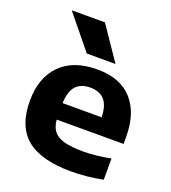

<svg xmlns="http://www.w3.org/2000/svg" viewBox="-146 -917 925 1036"><g transform="rotate(20 316.0 -399.0)"><path d="M381 10.5Q208 10.5 125 -58Q42 -126.5 42 -272Q42 -405 116.2 -480.2Q190.5 -555.5 328 -555.5Q460 -555.5 528.5 -479.2Q597 -403 597 -266.5V-226H213Q216 -186 235 -161Q254 -136 295.5 -124.5Q337 -113 407.5 -113Q442.5 -113 483 -117.5Q523.5 -122 562.5 -130V-8Q513 2 467.8 6.2Q422.5 10.5 381 10.5ZM325 -450.5Q271 -450.5 242.8 -419.2Q214.5 -388 212.5 -320.5H436.5Q435 -387 407.2 -418.8Q379.5 -450.5 325 -450.5ZM243.5 -616.5 87.5 -808H278L408.5 -616.5Z"/></g></svg>

Font: Encode Sans Expanded Expanded
Style: Bold
Weight: 700
Width: 7
Designer: Multiple Designers
Foundry: Impallari Type
Version: Version 3.000; ttfautohint (v1.8.3) -l 8 -r 50 -G 200 -x 14 